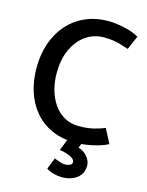

<svg xmlns="http://www.w3.org/2000/svg" viewBox="-133 -776 828 1078"><g transform="rotate(15 280.5 -236.5)"><path d="M540 -651Q512 -667 478.5 -676.5Q445 -686 414 -690Q383 -694 363 -694Q288 -694 228 -667.5Q168 -641 125.5 -593Q83 -545 60.5 -479.5Q38 -414 38 -336Q38 -264 58 -200.5Q78 -137 118.5 -88.5Q159 -40 219 -13Q279 14 358 14Q386 14 420 9Q454 4 487 -5.5Q520 -15 544 -28L501 -111Q472 -98 435.5 -89.5Q399 -81 352 -81Q305 -81 268.5 -101Q232 -121 206.5 -157Q181 -193 168 -239Q155 -285 155 -337Q155 -417 182 -475.5Q209 -534 255.5 -566.5Q302 -599 360 -599Q392 -599 414 -595.5Q436 -592 457.5 -586Q479 -580 505 -571ZM284 76Q308 79 328.5 86Q349 93 361 102Q373 111 373 124Q373 136 359.5 141.5Q346 147 332 147Q319 147 300 140.5Q281 134 269 129L243 195Q259 207 286 214Q313 221 332 221Q364 221 392 210.5Q420 200 437.5 177.5Q455 155 455 122Q455 104 445.5 86.5Q436 69 419.5 55.5Q403 42 382 36L402 -13H319Z"/></g></svg>

Font: Catamaran Thin SemiBold
Style: Regular
Weight: 600
Version: Version 2.000